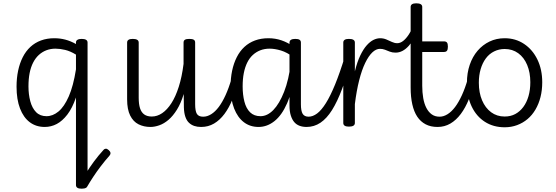

<svg xmlns="http://www.w3.org/2000/svg" viewBox="-20 -750 3362 1160"><path d="M507 377Q502 387 488.5 385.5Q475 384 467 375Q459 366 465 354Q481 327 501 294.5Q521 262 547.5 226Q574 190 606 155Q611 149 619 148.5Q627 148 637 157Q647 166 647.5 174.5Q648 183 641 191Q615 220 589.5 253.5Q564 287 543 319Q522 351 507 377ZM250 17Q198 17 160 -11.5Q122 -40 101 -94.5Q80 -149 80 -226Q80 -278 89.5 -323Q99 -368 117.5 -404.5Q136 -441 163.5 -466.5Q191 -492 227.5 -505.5Q264 -519 308 -519Q343 -519 375 -510.5Q407 -502 439 -484V-494Q439 -504 448 -509.5Q457 -515 473 -515Q491 -515 500 -509.5Q509 -504 509 -493V368Q509 379 500 384.5Q491 390 473 390Q456 390 447.5 384.5Q439 379 439 368V-161Q417 -97 387 -58Q357 -19 323 -1Q289 17 250 17ZM152 -228Q152 -180 163 -138.5Q174 -97 198 -72.5Q222 -48 261 -48Q299 -48 333.5 -76.5Q368 -105 395.5 -167.5Q423 -230 439 -331V-420Q405 -441 373.5 -448.5Q342 -456 315 -456Q285 -456 259.5 -446Q234 -436 214 -417.5Q194 -399 180 -371.5Q166 -344 159 -308.5Q152 -273 152 -228Z M889 17Q849 17 817 1Q785 -15 766.5 -52Q748 -89 748 -150V-493Q748 -504 756.5 -509.5Q765 -515 782 -515Q800 -515 809 -509.5Q818 -504 818 -493V-159Q818 -121 826 -96Q834 -71 851.5 -58.5Q869 -46 897 -46Q930 -46 960 -66.5Q990 -87 1015.5 -126.5Q1041 -166 1060 -225.5Q1079 -285 1089 -364V-493Q1089 -505 1097.5 -510Q1106 -515 1124 -515Q1142 -515 1150.5 -510Q1159 -505 1159 -493V-121Q1159 -79 1169.5 -62Q1180 -45 1207 -45Q1219 -45 1224.5 -35.5Q1230 -26 1229 -14Q1228 -2 1219.5 7.5Q1211 17 1194 17Q1172 17 1154 11Q1136 5 1122 -8Q1108 -21 1100 -44Q1092 -67 1091 -100L1090 -182Q1073 -126 1049 -87.5Q1025 -49 998 -26Q971 -3 942.5 7Q914 17 889 17Z M1196 17Q1183 17 1177 7.5Q1171 -2 1172 -14Q1173 -26 1182 -35.5Q1191 -45 1208 -45Q1232 -45 1256 -60Q1280 -75 1301.5 -103.5Q1323 -132 1342.5 -174.5Q1362 -217 1378 -272Q1382 -285 1392.5 -287Q1403 -289 1412 -283.5Q1421 -278 1418 -265Q1406 -203 1385 -151Q1364 -99 1336 -61.5Q1308 -24 1273 -3.5Q1238 17 1196 17Z M1542 17Q1491 17 1453.5 -11.5Q1416 -40 1394.5 -94.5Q1373 -149 1373 -226Q1373 -278 1382.5 -323Q1392 -368 1410.5 -404.5Q1429 -441 1456.5 -466.5Q1484 -492 1520.5 -505.5Q1557 -519 1602 -519Q1643 -519 1680 -506.5Q1717 -494 1755 -468V-403Q1714 -434 1677 -445Q1640 -456 1609 -456Q1578 -456 1552.5 -446Q1527 -436 1507 -417.5Q1487 -399 1473.5 -371.5Q1460 -344 1453 -308.5Q1446 -273 1446 -228Q1446 -178 1456.5 -136.5Q1467 -95 1491 -71.5Q1515 -48 1554 -48Q1595 -48 1631.5 -85.5Q1668 -123 1696.5 -195.5Q1725 -268 1738 -375L1758 -308Q1746 -198 1714.5 -126Q1683 -54 1638.5 -18.5Q1594 17 1542 17ZM1832 17Q1809 17 1790 10Q1771 3 1758 -12Q1745 -27 1737 -52Q1729 -77 1729 -114V-492Q1729 -504 1738 -509.5Q1747 -515 1764 -515Q1782 -515 1790 -509.5Q1798 -504 1798 -493V-120Q1798 -80 1808.5 -62.5Q1819 -45 1845 -45Q1855 -45 1860.5 -35.5Q1866 -26 1865 -14Q1864 -2 1856 7.5Q1848 17 1832 17Z M1832 17Q1819 17 1813 7.5Q1807 -2 1808 -14Q1809 -26 1818 -35.5Q1827 -45 1844 -45Q1870 -45 1896 -64.5Q1922 -84 1949 -127Q1976 -170 2004.5 -239.5Q2033 -309 2064 -410Q2068 -421 2079 -422.5Q2090 -424 2098.5 -417Q2107 -410 2104 -398Q2076 -291 2047 -213.5Q2018 -136 1986 -85Q1954 -34 1916 -8.5Q1878 17 1832 17Z M2088 15Q2071 15 2062.5 9.5Q2054 4 2054 -7V-493Q2054 -504 2062.5 -509.5Q2071 -515 2088 -515Q2106 -515 2115 -509.5Q2124 -504 2124 -493V-319Q2138 -376 2156.5 -414.5Q2175 -453 2195.5 -476Q2216 -499 2236.5 -509Q2257 -519 2277 -519Q2292 -519 2299 -509.5Q2306 -500 2306 -487Q2306 -474 2298.5 -464.5Q2291 -455 2276 -455Q2252 -455 2229.5 -433.5Q2207 -412 2186.5 -370Q2166 -328 2150 -265Q2134 -202 2124 -121V-7Q2124 4 2115 9.5Q2106 15 2088 15Z M2370 -432Q2350 -432 2335 -438Q2320 -444 2306 -449.5Q2292 -455 2275 -455Q2260 -455 2253 -464.5Q2246 -474 2246 -487Q2246 -500 2253.5 -509.5Q2261 -519 2276 -519Q2297 -519 2314.5 -511.5Q2332 -504 2348 -496.5Q2364 -489 2380 -489Q2398 -489 2415.5 -502.5Q2433 -516 2449.5 -541Q2466 -566 2478 -602Q2483 -613 2492 -613.5Q2501 -614 2509 -607Q2517 -600 2513 -588Q2487 -515 2450 -473.5Q2413 -432 2370 -432Z M2623 17Q2582 17 2551.5 1Q2521 -15 2501 -45Q2481 -75 2471 -119.5Q2461 -164 2461 -221V-708Q2461 -719 2469.5 -724.5Q2478 -730 2495 -730Q2513 -730 2522 -724.5Q2531 -719 2531 -708V-500H2662Q2675 -500 2680.5 -493Q2686 -486 2686 -468Q2686 -451 2680.5 -443.5Q2675 -436 2662 -436H2531V-232Q2531 -192 2537 -157.5Q2543 -123 2556 -98Q2569 -73 2588.5 -59Q2608 -45 2636 -45Q2648 -45 2654 -35.5Q2660 -26 2659 -14Q2658 -2 2649 7.5Q2640 17 2623 17Z M2624 17Q2611 17 2605 7.5Q2599 -2 2600 -14Q2601 -26 2610 -35.5Q2619 -45 2636 -45Q2660 -45 2684 -60Q2708 -75 2729.5 -103.5Q2751 -132 2770.5 -174.5Q2790 -217 2806 -272Q2810 -285 2820.5 -287Q2831 -289 2840 -283.5Q2849 -278 2846 -265Q2834 -203 2813 -151Q2792 -99 2764 -61.5Q2736 -24 2701 -3.5Q2666 17 2624 17Z M3029 19Q2961 19 2909.5 -14Q2858 -47 2829.5 -107Q2801 -167 2801 -250Q2801 -309 2818 -358.5Q2835 -408 2865.5 -443.5Q2896 -479 2937.5 -499Q2979 -519 3029 -519Q3095 -519 3146.5 -484.5Q3198 -450 3227 -390Q3256 -330 3256 -253Q3256 -205 3245.5 -163.5Q3235 -122 3215 -88Q3195 -54 3167 -30.5Q3139 -7 3104 6Q3069 19 3029 19ZM3029 -46Q3065 -46 3093 -61Q3121 -76 3141.5 -103.5Q3162 -131 3173 -169Q3184 -207 3184 -253Q3184 -312 3165 -357.5Q3146 -403 3111 -428.5Q3076 -454 3029 -454Q2995 -454 2965.5 -439.5Q2936 -425 2915.5 -397.5Q2895 -370 2884 -332.5Q2873 -295 2873 -250Q2873 -190 2892.5 -144Q2912 -98 2947 -72Q2982 -46 3029 -46Z"/></svg>

Font: Playwrite GB S Light
Style: Regular
Weight: 300
Designer: Veronika Burian, José Scaglione
Foundry: TypeTogether
Version: Version 1.002